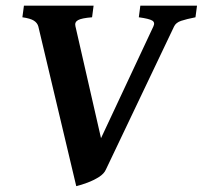

<svg xmlns="http://www.w3.org/2000/svg" viewBox="-20 -635 707 670"><path d="M667.5 -615.2 662.1 -574.7Q630.4 -568.4 612.1 -562.3Q593.8 -556.2 587.4 -542.5L349.6 -43.5Q343.3 -28.8 325.2 -17.3Q307.1 -5.9 285.6 2.2Q264.2 10.3 246.1 14.6L113.8 -542.5Q110.4 -555.2 98.1 -563Q85.9 -570.8 58.1 -574.7L63.5 -615.2H306.6L301.3 -574.7Q264.6 -571.8 252.2 -564.7Q239.7 -557.6 243.2 -543.5L332.5 -152.8L515.1 -542.5Q522 -556.6 511.2 -563.2Q500.5 -569.8 464.4 -574.7L469.7 -615.2Z"/></svg>

Font: Gentium Book Plus
Style: Bold Italic
Weight: 700
Italic angle: -8°
Designer: Victor Gaultney, Annie Olsen, Iska Routamaa, Becca Hirsbrunner
Foundry: SIL International
Version: Version 6.101